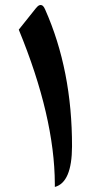

<svg xmlns="http://www.w3.org/2000/svg" viewBox="-20 -741 412 764"><path d="M159.7 -703.1Q267.1 -461.4 266.6 -158.2Q266.1 -15.1 198.2 2.9V-8.8Q197.3 -276.4 54.7 -623L123 -708.5Q138.2 -728 150.9 -717.3Q155.3 -713.4 159.7 -703.1Z"/></svg>

Font: DimaBanoo
Style: Bold
Weight: 800
Designer: R.Balvardi
Foundry: R.Balvardi
Version: Version 1.0.0-alpha3